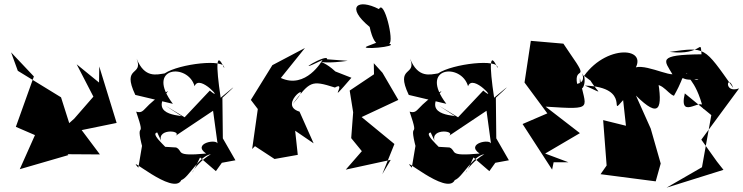

<svg xmlns="http://www.w3.org/2000/svg" viewBox="-20 -802 3423 884"><path d="M274 -174 307 -209 261 -354 62 -476 31 -561 136 -450 53 -218 141 -180 71 -23 295 -88 291 -92 440 -91 356 -203 517 -236 437 -496 436 -422 333 -506 410 -357 322 -256 199 -146Z M1064 -64 1006 -165 1004 -352C1044 -389 1096 -436 996 -352C973 -506 975 -570 1012 -489C1019 -533 805 -509 738 -464C702 -459 646 -440 609 -532C642 -449 538 -502 603 -365L776 -324C646 -495 845 -514 876 -405C898 -466 1018 -325 946 -385L830 -262L741 -316L824 -262C845 -275 653 -256 754 -383C635 -317 651 -275 607 -288C660 -132 590 -283 646 -85C638 -184 641 -168 617 -30C550 -103 779 103 815 27C849 16 896 -84 951 -92C857 -37 839 60 901 -77L974 -14C1044 -112 1043 -106 966 -46ZM722 -153C701 -215 832 -200 783 -173L961 -292L982 -138C984 -166 861 -142 929 -95C779 -81 827 -106 791 -123L724 -127C799 -86 660 -185 704 -192Z M1486 -529C1491 -561 1307 -448 1465 -526C1463 -522 1388 -390 1273 -443L1384 -581L1234 -502L1135 -342L1167 -300L1141 -116L1154 -129L1244 -70L1351 -89L1339 -200L1424 -142L1359 -288C1249 -321 1445 -452 1325 -320C1408 -428 1411 -434 1522 -399C1584 -434 1473 -299 1598 -444L1524 -473C1439 -553 1401 -496 1581 -522Z M1740 0 1796 -139 1645 -263 1814 -342 1741 -467 1701 -511 1702 -460 1590 -385 1606 -285 1597 -166 1646 -106 1572 -21 1779 -66ZM1673 -590C1620 -570 1822 -587 1772 -601C1796 -610 1748 -808 1725 -760C1626 -811 1570 -770 1682 -678C1682 -678 1706 -550 1751 -620Z M2323 -64 2265 -165 2263 -352C2303 -389 2355 -436 2255 -352C2232 -506 2234 -570 2271 -489C2278 -533 2064 -509 1997 -464C1961 -459 1905 -440 1868 -532C1901 -449 1797 -502 1862 -365L2035 -324C1905 -495 2104 -514 2135 -405C2157 -466 2277 -325 2205 -385L2089 -262L2000 -316L2083 -262C2104 -275 1912 -256 2013 -383C1894 -317 1910 -275 1866 -288C1919 -132 1849 -283 1905 -85C1897 -184 1900 -168 1876 -30C1809 -103 2038 103 2074 27C2108 16 2155 -84 2210 -92C2116 -37 2098 60 2160 -77L2233 -14C2303 -112 2302 -106 2225 -46ZM1981 -153C1960 -215 2091 -200 2042 -173L2220 -292L2241 -138C2243 -166 2120 -142 2188 -95C2038 -81 2086 -106 2050 -123L1983 -127C2058 -86 1919 -185 1963 -192Z M2713 -420 2678 -469C2724 -370 2781 -361 2673 -408C2897 -400 2774 -255 2849 -341L2862 -223L2757 -249L2773 -40L2745 0L2999 33L3022 -49L2976 -210L2908 -362C3017 -254 3033 -298 3007 -445C2989 -472 2989 -488 2957 -393C3019 -447 3050 -371 3083 -361C3157 -493 3079 -420 3196 -438C3175 -418 3126 -479 3144 -464C3130 -450 3182 -444 3218 -299C3227 -372 3101 -236 3133 -372L3255 -272L3212 -32L3049 62L3311 -20L3281 -58L3209 -159L3383 -395C3308 -369 3330 -469 3356 -397C3220 -589 3229 -586 3063 -563C3218 -544 3203 -631 3210 -552C3002 -550 3039 -524 3076 -460C3030 -460 2883 -539 2882 -456C2998 -582 2780 -610 2668 -451C2633 -504 2698 -427 2637 -416C2622 -503 2699 -421 2607 -552L2574 -601L2424 -614L2395 -422L2500 -280L2386 -231L2522 -21L2529 -55H2597L2490 -95L2650 -189L2492 -311C2726 -296 2673 -301 2650 -443C2645 -355 2682 -406 2669 -453Z"/></svg>

Font: Asimov Silicon
Style: Regular
Weight: 400
Designer: Google
Version: Version 2.000980; 2014